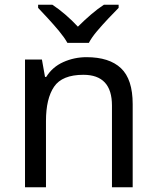

<svg xmlns="http://www.w3.org/2000/svg" viewBox="-20 -879 658 806"><path d="M343 -639Q439 -639 488 -592.5Q537 -546 537 -442V-93H450V-436Q450 -565 330 -565Q241 -565 207 -515Q173 -465 173 -371V-93H85V-629H156L169 -556H174Q200 -598 246 -618.5Q292 -639 343 -639ZM263 -699Q250 -722 228 -748.5Q206 -775 182 -801Q158 -827 140 -846V-859H200Q226 -842 254 -818Q282 -794 307 -767Q334 -794 362 -818Q390 -842 416 -859H478V-846Q459 -827 434.5 -801Q410 -775 387.5 -748.5Q365 -722 353 -699Z"/></svg>

Font: Noto Sans Telugu UI
Style: Regular
Weight: 400
Designer: Jelle Bosma - Monotype Design Team
Foundry: Monotype Imaging Inc.
Version: Version 2.005; ttfautohint (v1.8.4.7-5d5b)